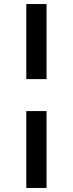

<svg xmlns="http://www.w3.org/2000/svg" viewBox="-20 -778 360 949"><path d="M110 -758H210V-387H110ZM110 -229H210V151H110Z"/></svg>

Font: Caladea
Style: Bold
Weight: 700
Designer: Carolina Giovagnoli and Andres Torresi
Foundry: Carolina Giovagnoli & Andres Torresi
Version: Version 1.001